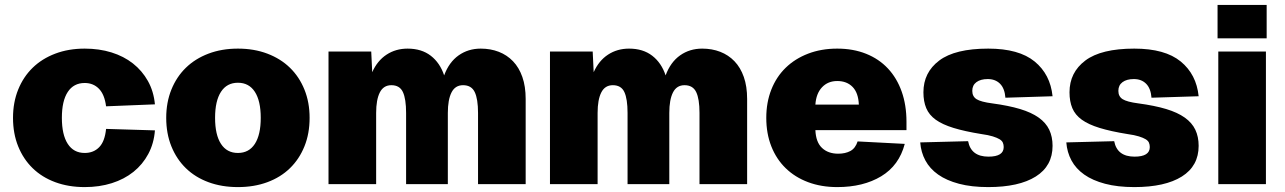

<svg xmlns="http://www.w3.org/2000/svg" viewBox="-20 -750 5232 782"><path d="M325 12Q259 12 205 -8Q151 -28 113 -65Q75 -102 54 -154Q33 -206 33 -270Q33 -333 54 -385Q75 -437 113 -474Q151 -511 205 -531.5Q259 -552 325 -552Q384 -552 434 -536.5Q484 -521 521.5 -491.5Q559 -462 582.5 -420Q606 -378 611 -325L412 -317Q406 -365 383 -388.5Q360 -412 325 -412Q280 -412 256 -375.5Q232 -339 232 -270Q232 -201 256 -164Q280 -127 325 -127Q361 -127 384 -150.5Q407 -174 412 -225L611 -219Q607 -166 584 -123Q561 -80 523.5 -50Q486 -20 435.5 -4Q385 12 325 12Z M949 12Q883 12 829 -8Q775 -28 737 -65Q699 -102 678 -154Q657 -206 657 -270Q657 -333 678 -385Q699 -437 737 -474Q775 -511 829 -531.5Q883 -552 949 -552Q1015 -552 1069 -531.5Q1123 -511 1161 -474Q1199 -437 1220 -385Q1241 -333 1241 -270Q1241 -206 1220 -154Q1199 -102 1161 -65Q1123 -28 1069 -8Q1015 12 949 12ZM949 -127Q994 -127 1018 -164Q1042 -201 1042 -270Q1042 -339 1018 -376Q994 -413 949 -413Q904 -413 880 -376Q856 -339 856 -270Q856 -201 880 -164Q904 -127 949 -127Z M1318 0V-540H1492L1496 -456Q1517 -503 1554.5 -527.5Q1592 -552 1640 -552Q1697 -552 1734.5 -523Q1772 -494 1789 -443Q1809 -497 1848 -524.5Q1887 -552 1938 -552Q1978 -552 2011.5 -539Q2045 -526 2069.5 -500.5Q2094 -475 2107.5 -436.5Q2121 -398 2121 -347V0H1927V-290Q1927 -347 1913.5 -375Q1900 -403 1866 -403Q1834 -403 1819 -373.5Q1804 -344 1804 -290V0H1634V-290Q1634 -347 1621 -375Q1608 -403 1574 -403Q1542 -403 1527 -373.5Q1512 -344 1512 -290V0Z M2220 0V-540H2394L2398 -456Q2419 -503 2456.5 -527.5Q2494 -552 2542 -552Q2599 -552 2636.5 -523Q2674 -494 2691 -443Q2711 -497 2750 -524.5Q2789 -552 2840 -552Q2880 -552 2913.5 -539Q2947 -526 2971.5 -500.5Q2996 -475 3009.5 -436.5Q3023 -398 3023 -347V0H2829V-290Q2829 -347 2815.5 -375Q2802 -403 2768 -403Q2736 -403 2721 -373.5Q2706 -344 2706 -290V0H2536V-290Q2536 -347 2523 -375Q2510 -403 2476 -403Q2444 -403 2429 -373.5Q2414 -344 2414 -290V0Z M3390 12Q3325 12 3271.5 -8Q3218 -28 3180 -65Q3142 -102 3121.5 -154Q3101 -206 3101 -270Q3101 -333 3121.5 -385Q3142 -437 3180 -474Q3218 -511 3271.5 -531.5Q3325 -552 3390 -552Q3455 -552 3507.5 -531Q3560 -510 3596.5 -471Q3633 -432 3652.5 -377Q3672 -322 3672 -254V-220H3301Q3303 -171 3328 -147.5Q3353 -124 3394 -124Q3423 -124 3443.5 -135Q3464 -146 3473 -174L3665 -164Q3642 -76 3569 -32Q3496 12 3390 12ZM3478 -324Q3476 -372 3452.5 -396Q3429 -420 3390 -420Q3352 -420 3328 -394.5Q3304 -369 3301 -324Z M4005 12Q3937 12 3886 -1.5Q3835 -15 3801 -39Q3767 -63 3749 -96.5Q3731 -130 3728 -170L3923 -175Q3935 -112 4006 -112Q4068 -112 4068 -151Q4068 -161 4064.5 -169Q4061 -177 4051 -183Q4041 -189 4023.5 -194.5Q4006 -200 3977 -204Q3909 -215 3863.5 -229Q3818 -243 3791 -262.5Q3764 -282 3752.5 -309.5Q3741 -337 3741 -374Q3741 -455 3805.5 -503.5Q3870 -552 4005 -552Q4130 -552 4194 -499.5Q4258 -447 4267 -358L4075 -352Q4072 -390 4053 -409Q4034 -428 4003 -428Q3974 -428 3957 -415.5Q3940 -403 3940 -380Q3940 -357 3957.5 -346Q3975 -335 4021 -329Q4088 -320 4134.5 -306Q4181 -292 4210.5 -271Q4240 -250 4253.5 -221.5Q4267 -193 4267 -156Q4267 -74 4198.5 -31Q4130 12 4005 12Z M4600 12Q4532 12 4481 -1.5Q4430 -15 4396 -39Q4362 -63 4344 -96.5Q4326 -130 4323 -170L4518 -175Q4530 -112 4601 -112Q4663 -112 4663 -151Q4663 -161 4659.5 -169Q4656 -177 4646 -183Q4636 -189 4618.5 -194.5Q4601 -200 4572 -204Q4504 -215 4458.5 -229Q4413 -243 4386 -262.5Q4359 -282 4347.5 -309.5Q4336 -337 4336 -374Q4336 -455 4400.5 -503.5Q4465 -552 4600 -552Q4725 -552 4789 -499.5Q4853 -447 4862 -358L4670 -352Q4667 -390 4648 -409Q4629 -428 4598 -428Q4569 -428 4552 -415.5Q4535 -403 4535 -380Q4535 -357 4552.5 -346Q4570 -335 4616 -329Q4683 -320 4729.5 -306Q4776 -292 4805.5 -271Q4835 -250 4848.5 -221.5Q4862 -193 4862 -156Q4862 -74 4793.5 -31Q4725 12 4600 12Z M4942 0V-540H5136V0ZM4939 -594V-730H5139V-594Z"/></svg>

Font: Geist Black
Style: Regular
Weight: 400
Designer: Basement.studio, Andrés Briganti, Mateo Zaragoza
Foundry: Basement.studio, Vercel, Andrés Briganti, Guido Ferreyra, Mateo Zaragoza
Version: Version 1.401